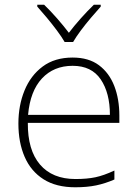

<svg xmlns="http://www.w3.org/2000/svg" viewBox="-20 -784 585 814"><path d="M288 -540Q356 -540 399.5 -507.5Q443 -475 464.5 -419.5Q486 -364 486 -294V-263H98Q97 -148 149.5 -86.5Q202 -25 300 -25Q349 -25 384.5 -32.5Q420 -40 465 -61V-23Q426 -6 387.5 2Q349 10 299 10Q218 10 164.5 -24Q111 -58 84.5 -119Q58 -180 58 -260Q58 -337 84 -400.5Q110 -464 161 -502Q212 -540 288 -540ZM288 -505Q208 -505 158 -451.5Q108 -398 99 -297H446Q446 -390 407 -447.5Q368 -505 288 -505ZM254 -606Q242 -627 221.5 -654.5Q201 -682 178.5 -709Q156 -736 138 -756V-764H167Q194 -738 222 -706Q250 -674 272 -645Q294 -674 322.5 -706Q351 -738 378 -764H407V-756Q389 -736 366 -709Q343 -682 322.5 -654.5Q302 -627 290 -606Z"/></svg>

Font: Noto Sans Kannada ExtraLight
Style: Regular
Weight: 200
Designer: Jelle Bosma - Monotype Design Team
Foundry: Monotype Imaging Inc.
Version: Version 2.005; ttfautohint (v1.8.4.7-5d5b)